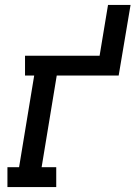

<svg xmlns="http://www.w3.org/2000/svg" viewBox="-20 -755 547 775"><path d="M10 0V-80H57L118 -450H81V-530H382L416 -735H507L459 -450H209L148 -80H207V0Z"/></svg>

Font: Iosevka Curly Slab MdObl
Style: Regular
Weight: 500
Italic angle: -9°
Monospace: yes
Designer: Belleve Invis
Foundry: Belleve Invis
Version: Version 11.0.0; ttfautohint (v1.8.3)